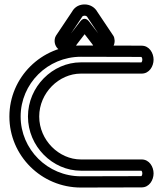

<svg xmlns="http://www.w3.org/2000/svg" viewBox="-20 -808 724 853"><path d="M609.4 -605C609.3 -605 500.9 -605.8 339.3 -605.8C164.1 -605.8 21.7 -464.4 21.7 -290.3C21.7 -116.2 164.1 25.2 339.3 25.2C500.9 25.2 609.4 24.5 609.4 24.5C643.6 24.5 662.3 -8.5 662.3 -37.6C662.3 -66.7 643.7 -99.6 609.3 -99.6C609.3 -99.6 450.8 -99.6 339.3 -99.6C242.1 -99.6 154.2 -185.1 154.2 -290.3C154.2 -395.5 242.1 -481 339.3 -481C450.8 -481 609.3 -481 609.3 -481C643.7 -481 662.3 -513.9 662.3 -543C662.3 -572.1 643.6 -605 609.4 -605ZM608.2 -555.1C609.5 -553.9 612.3 -549.7 612.3 -543C612.3 -536.1 609.2 -531.8 608.3 -530.9C594.1 -531 445.5 -531 339.3 -531C213.5 -531 104.2 -422.9 104.2 -290.3C104.2 -157.7 213.5 -49.6 339.3 -49.6C445.8 -49.6 595.5 -49.6 608.3 -49.6C609.5 -48.5 612.3 -44.3 612.3 -37.6C612.3 -30.7 609.2 -26.4 608.3 -25.5C596.8 -25.5 491.8 -24.8 339.3 -24.8C191.5 -24.8 71.7 -144.1 71.7 -290.3C71.7 -436.5 191.5 -555.8 339.3 -555.8C492.3 -555.8 597.8 -555.1 608.2 -555.1ZM356 -738.3C362.3 -738.3 367 -734.6 368.1 -732.1C368.7 -731 369.5 -729.6 370 -728.8C374.3 -722.4 397.9 -687.1 416.3 -659.7L375.8 -712.3C373.9 -714.8 356.5 -738.6 336.2 -712.3L295.7 -659.7C316.2 -690.4 337.4 -722.1 342 -728.8C342.7 -729.8 343.5 -731.3 343.9 -732.1C345.3 -735.2 349.4 -738.3 356 -738.3ZM356 -788.3C334.7 -788.3 312.7 -779.5 299.5 -755.3C289.7 -740.6 229.5 -650.7 229.5 -650.7L228.4 -649C227.2 -647.2 225.8 -644.3 225.1 -641.7L224.5 -639.8C220.3 -624.6 222.9 -605.8 236.7 -592.1C246.1 -582.7 258.6 -578.3 270.7 -578.3C293.8 -578.3 311.8 -591.7 321.3 -611L356 -656L390.7 -611C398.6 -595.2 416.2 -578.3 441.3 -578.3C454.1 -578.3 467.1 -583.2 476.7 -593.5C489.3 -607.1 491.5 -625.1 487.5 -639.8L486.9 -641.7C486.4 -643.9 485.1 -646.8 483.6 -649L482.5 -650.7C482.3 -650.9 424.3 -737.7 412.5 -755.3C400.9 -776.4 379.1 -788.3 356 -788.3Z"/></svg>

Font: Hi.
Style: Regular
Weight: 400
Designer: Mew Too, Robert Jablonski
Foundry: Cannot Into Space Fonts
Version: Version 1.996